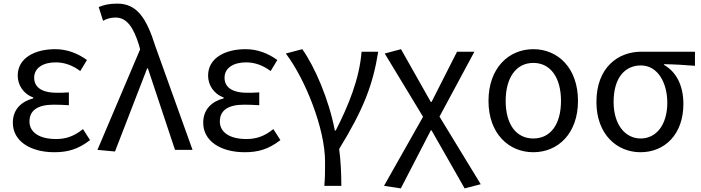

<svg xmlns="http://www.w3.org/2000/svg" viewBox="-20 -829 3878 1062"><path d="M281 13C356 13 413 -4 478 -54L439 -115C388 -74 343 -60 290 -60C198 -60 143 -97 143 -157C143 -218 188 -250 277 -250C304 -250 330 -249 361 -247V-318C335 -316 315 -316 294 -316C206 -316 169 -350 169 -399C169 -455 221 -484 288 -484C338 -484 382 -467 424 -436L461 -497C410 -534 351 -557 285 -557C174 -557 78 -509 78 -411C78 -360 108 -310 164 -290V-285C103 -269 51 -228 51 -150C51 -49 147 13 281 13Z M616 9 794 -451H798L948 0H1045L839 -574C790 -730 737 -809 629 -809C581 -809 552 -801 526 -790L550 -714C569 -724 589 -732 619 -732C681 -732 718 -679 749 -579L755 -556L519 0Z M1334 13C1409 13 1466 -4 1531 -54L1492 -115C1441 -74 1396 -60 1343 -60C1251 -60 1196 -97 1196 -157C1196 -218 1241 -250 1330 -250C1357 -250 1383 -249 1414 -247V-318C1388 -316 1368 -316 1347 -316C1259 -316 1222 -350 1222 -399C1222 -455 1274 -484 1341 -484C1391 -484 1435 -467 1477 -436L1514 -497C1463 -534 1404 -557 1338 -557C1227 -557 1131 -509 1131 -411C1131 -360 1161 -310 1217 -290V-285C1156 -269 1104 -228 1104 -150C1104 -49 1200 13 1334 13Z M1774 199H1868C1868 137 1865 60 1856 -5C1990 -223 2043 -360 2072 -543H1980C1968 -392 1907 -244 1837 -107H1832C1800 -278 1720 -462 1652 -557L1561 -533C1670 -389 1778 -116 1778 65C1778 125 1778 150 1774 199Z M2197 213 2363 -108H2367L2550 213L2639 190L2411 -184L2604 -543H2508L2367 -265H2363L2198 -557L2108 -533L2320 -183L2104 199Z M2930 13C3066 13 3177 -90 3177 -271C3177 -453 3066 -557 2930 -557C2794 -557 2682 -453 2682 -271C2682 -90 2794 13 2930 13ZM2930 -63C2833 -63 2777 -144 2777 -271C2777 -397 2833 -481 2930 -481C3027 -481 3083 -397 3083 -271C3083 -144 3027 -63 2930 -63Z M3523 13C3656 13 3760 -85 3760 -254C3760 -357 3720 -432 3653 -470V-474C3713 -473 3763 -470 3824 -465V-543H3527C3399 -543 3279 -456 3279 -265C3279 -86 3392 13 3523 13ZM3524 -63C3437 -63 3374 -141 3374 -265C3374 -402 3439 -467 3525 -467C3619 -467 3671 -370 3671 -261C3671 -139 3610 -63 3524 -63Z"/></svg>

Font: DAIFUKU Sans JP
Style: Regular
Weight: 400
Designer: Original font ‘Source Han Sans JP’ : Ryoko NISHIZUKA  (kana, bopomofo & ideographs); Paul D. Hunt (Latin, Greek & Cyrill
Foundry: Daifuku
Version: Version 1.001